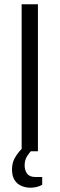

<svg xmlns="http://www.w3.org/2000/svg" viewBox="-20 -706 278 896"><path d="M81 0V-686H157V0ZM122 170Q101 170 81 162Q61 154 48.5 135Q36 116 36 85Q36 54 49.5 30.5Q63 7 82 -12H129V-6Q119 4 107 22Q95 40 95 66Q95 89 106.5 104.5Q118 120 146 120H177V156Q164 164 149 167Q134 170 122 170Z"/></svg>

Font: Archivo SemiCondensed Light
Style: Regular
Weight: 300
Width: 4
Designer: Hector Gatti
Foundry: Omnibus-Type
Version: Version 2.001